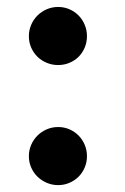

<svg xmlns="http://www.w3.org/2000/svg" viewBox="-20 -520 358 552"><path d="M230 -416Q230 -398.4 223.6 -383.3Q217.3 -368.2 206.1 -356.9Q194.8 -345.7 179.7 -339.4Q164.6 -333 147 -333Q129.9 -333 114.5 -339.4Q99.1 -345.7 87.6 -356.9Q76.2 -368.2 69.6 -383.3Q63 -398.4 63 -416Q63 -433.1 69.6 -448.5Q76.2 -463.9 87.6 -475.3Q99.1 -486.8 114.5 -493.4Q129.9 -500 147 -500Q164.6 -500 179.7 -493.4Q194.8 -486.8 206.1 -475.3Q217.3 -463.9 223.6 -448.5Q230 -433.1 230 -416ZM230 -70.8Q230 -53.7 223.6 -38.6Q217.3 -23.4 206.1 -12.2Q194.8 -1 179.7 5.6Q164.6 12.2 147 12.2Q129.9 12.2 114.5 5.6Q99.1 -1 87.6 -12.2Q76.2 -23.4 69.6 -38.6Q63 -53.7 63 -70.8Q63 -88.4 69.6 -103.5Q76.2 -118.7 87.6 -130.1Q99.1 -141.6 114.5 -148.2Q129.9 -154.8 147 -154.8Q164.6 -154.8 179.7 -148.2Q194.8 -141.6 206.1 -130.1Q217.3 -118.7 223.6 -103.5Q230 -88.4 230 -70.8Z"/></svg>

Font: Charis SIL Afr
Style: Bold
Weight: 700
Foundry: SIL International
Version: Version 5.000